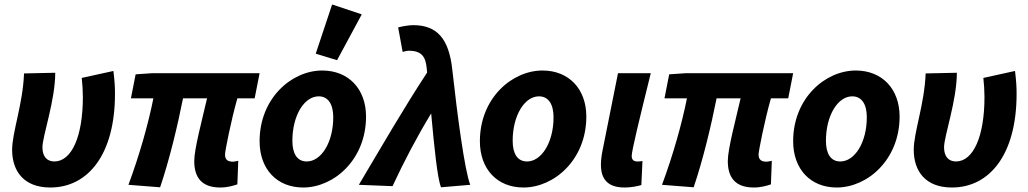

<svg xmlns="http://www.w3.org/2000/svg" viewBox="-20 -823 4578 855"><path d="M204 12C372 12 492 -135 492 -405C492 -432 491 -459 485 -507L344 -476C347 -450 349 -418 349 -391C349 -215 299 -104 222 -104C190 -104 169 -125 169 -167C169 -217 226 -375 226 -499L87 -496C82 -360 34 -234 34 -156C34 -61 86 12 204 12Z M961 12C993 12 1019 4 1037 -2L1041 -107C1031 -105 1024 -103 1018 -103C995 -103 982 -111 982 -135C982 -150 1009 -287 1037 -385H1114L1136 -497H657L584 -492L563 -385H663C641 -274 602 -135 552 0L693 11C735 -113 771 -264 795 -385H902C880 -289 845 -160 845 -106C845 -34 877 12 961 12Z M1330 12C1467 12 1610 -112 1610 -304C1610 -427 1532 -509 1415 -509C1279 -509 1136 -386 1136 -194C1136 -70 1213 12 1330 12ZM1346 -104C1303 -104 1282 -139 1282 -196C1282 -309 1335 -394 1399 -394C1442 -394 1464 -358 1464 -301C1464 -188 1410 -104 1346 -104ZM1481 -555 1591 -759 1459 -803 1386 -584Z M1944 11 2074 0C2049 -64 2016 -314 1994 -514C1979 -652 1925 -711 1820 -711C1804 -711 1776 -707 1753 -701L1773 -592C1786 -595 1792 -597 1801 -597C1858 -597 1875 -570 1880 -521C1881 -514 1881 -507 1882 -500C1777 -340 1679 -170 1578 0L1728 6C1780 -106 1837 -214 1900 -318C1914 -165 1928 -27 1944 11Z M2311 12C2448 12 2591 -112 2591 -304C2591 -427 2513 -509 2396 -509C2260 -509 2117 -386 2117 -194C2117 -70 2194 12 2311 12ZM2327 -104C2284 -104 2263 -139 2263 -196C2263 -309 2316 -394 2380 -394C2423 -394 2445 -358 2445 -301C2445 -188 2391 -104 2327 -104Z M2761 12C2793 12 2819 6 2836 1L2841 -106C2833 -104 2823 -104 2818 -104C2804 -104 2793 -110 2793 -128C2793 -152 2828 -295 2878 -497H2732L2663 -152C2658 -126 2656 -107 2656 -89C2656 -26 2686 12 2761 12Z M3337 12C3369 12 3395 4 3413 -2L3417 -107C3407 -105 3400 -103 3394 -103C3371 -103 3358 -111 3358 -135C3358 -150 3385 -287 3413 -385H3490L3512 -497H3033L2960 -492L2939 -385H3039C3017 -274 2978 -135 2928 0L3069 11C3111 -113 3147 -264 3171 -385H3278C3256 -289 3221 -160 3221 -106C3221 -34 3253 12 3337 12Z M3706 12C3843 12 3986 -112 3986 -304C3986 -427 3908 -509 3791 -509C3655 -509 3512 -386 3512 -194C3512 -70 3589 12 3706 12ZM3722 -104C3679 -104 3658 -139 3658 -196C3658 -309 3711 -394 3775 -394C3818 -394 3840 -358 3840 -301C3840 -188 3786 -104 3722 -104Z M4219 12C4387 12 4507 -135 4507 -405C4507 -432 4506 -459 4500 -507L4359 -476C4362 -450 4364 -418 4364 -391C4364 -215 4314 -104 4237 -104C4205 -104 4184 -125 4184 -167C4184 -217 4241 -375 4241 -499L4102 -496C4097 -360 4049 -234 4049 -156C4049 -61 4101 12 4219 12Z"/></svg>

Font: Source Sans Pro
Style: Bold Italic
Weight: 700
Italic angle: -11°
Designer: Paul D. Hunt
Foundry: Adobe Systems Incorporated
Version: Version 3.006;hotconv 1.0.111;makeotfexe 2.5.65597